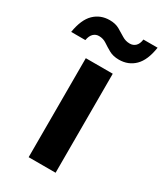

<svg xmlns="http://www.w3.org/2000/svg" viewBox="-223 -762 711 833"><g transform="rotate(30 132.5 -345.5)"><path d="M65 0V-496H200V0ZM192 -562Q163 -562 142.5 -573.5Q122 -585 105 -596.5Q88 -608 67 -608Q51 -608 39.5 -597Q28 -586 24 -563H-47Q-36 -630 -4.5 -660.5Q27 -691 73 -691Q102 -691 122 -679.5Q142 -668 159.5 -657Q177 -646 198 -646Q215 -646 226.5 -657Q238 -668 241 -691H312Q302 -624 270.5 -593Q239 -562 192 -562Z"/></g></svg>

Font: DM Sans 24pt
Style: Bold
Weight: 700
Designer: Colophon Foundry, Jonny Pinhorn
Foundry: Colophon Foundry
Version: Version 4.004;gftools[0.9.30]